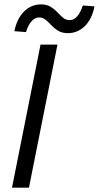

<svg xmlns="http://www.w3.org/2000/svg" viewBox="-20 -861 454 881"><path d="M35.1 0 165.9 -656.3H243.7L112.9 0ZM290.7 -708.8Q265.4 -708.8 247.4 -719.6Q229.5 -730.4 216.1 -744.9Q202.8 -759.3 189.6 -770.1Q176.4 -781 159.7 -781Q140.7 -781 125 -763.8Q109.3 -746.6 99.4 -713.7L45.8 -717.9Q58.2 -776.9 91 -808.9Q123.7 -840.8 168.6 -840.8Q194.6 -840.8 212.2 -830Q229.8 -819.1 243.2 -804.7Q256.6 -790.3 269.6 -779.5Q282.7 -768.6 299.7 -768.6Q318.6 -768.6 334.2 -786Q349.7 -803.3 359.9 -835.9L413.5 -831.7Q402.1 -773.1 368.9 -740.9Q335.6 -708.8 290.7 -708.8Z"/></svg>

Font: Source Sans 3 VF
Style: Italic
Weight: 200
Italic angle: -11°
Designer: Paul D. Hunt
Foundry: Adobe Systems Incorporated
Version: Version 3.042;hotconv 1.0.118;makeotfexe 2.5.65603